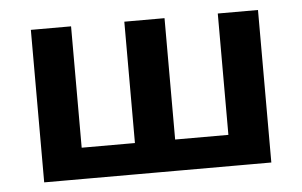

<svg xmlns="http://www.w3.org/2000/svg" viewBox="-39 -475 830 528"><g transform="rotate(-5 376.5 -210.5)"><path d="M118 0V-86H379V0ZM63 0V-421H174V0ZM579 0V-421H690V0ZM374 0V-86H635V0ZM321 0V-421H432V0Z"/></g></svg>

Font: Ysabeau Office
Style: Bold
Weight: 700
Designer: Christian Thalmann (Catharsis Fonts)
Version: Version 2.001;gftools[0.9.30]; featfreeze: tnum,lnum,ss02